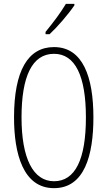

<svg xmlns="http://www.w3.org/2000/svg" viewBox="-20 -969 559 999"><path d="M367 -941V-949H323C292 -898 260 -856 217 -803V-791H238C278 -828 335 -894 367 -941ZM466 -358C466 -569 411 -724 261 -724C126 -724 53 -602 53 -358C53 -170 100 10 261 10C420 10 466 -162 466 -358ZM92 -358C92 -569 146 -689 261 -689C372 -689 427 -572 427 -358C427 -141 372 -26 261 -26C152 -26 92 -146 92 -358Z"/></svg>

Font: Noto Sans ExtraCondensed ExtraLight
Style: Regular
Weight: 200
Width: 2
Designer: Monotype Design Team
Foundry: Monotype Imaging Inc.
Version: Version 2.013